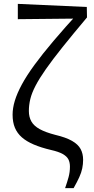

<svg xmlns="http://www.w3.org/2000/svg" viewBox="-20 -766 484 991"><path d="M316 205Q327 174 334 148Q341 122 341 94Q341 72 333 56.5Q325 41 304 29Q283 17 243 8Q192 -4 154.5 -20Q117 -36 93 -57Q69 -78 57 -106.5Q45 -135 45 -174Q45 -208 56.5 -246Q68 -284 92.5 -329.5Q117 -375 157.5 -430.5Q198 -486 256 -554.5Q314 -623 392 -708L370 -653V-670L72 -667V-746L428 -730L429 -676Q355 -588 303 -523Q251 -458 217 -409.5Q183 -361 163.5 -323.5Q144 -286 136.5 -255Q129 -224 129 -193Q129 -162 142 -139Q155 -116 185 -99.5Q215 -83 265 -70Q320 -57 351.5 -39Q383 -21 396 3Q409 27 409 59Q409 81 404.5 103Q400 125 389 149Q378 173 360 205Z"/></svg>

Font: Source Serif 4 Variable
Style: Regular
Weight: 400
Designer: Frank Grießhammer
Foundry: Adobe
Version: Version 4.005;hotconv 1.1.0;makeotfexe 2.6.0